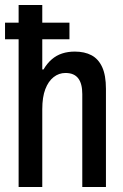

<svg xmlns="http://www.w3.org/2000/svg" viewBox="-20 -743 490 763"><path d="M54 0V-723H148V-467H153Q167 -491 185.5 -507Q204 -523 227 -530.5Q250 -538 277 -538Q316 -538 343.5 -523.5Q371 -509 386 -476.5Q401 -444 401 -390V0H307V-369Q307 -390 303 -405.5Q299 -421 291 -431.5Q283 -442 270.5 -447.5Q258 -453 240 -453Q214 -453 193 -436.5Q172 -420 160 -388.5Q148 -357 148 -309V0ZM0 -587V-653H256V-587Z"/></svg>

Font: Archivo Condensed Medium
Style: Regular
Weight: 500
Width: 3
Designer: Hector Gatti
Foundry: Omnibus-Type
Version: Version 2.001